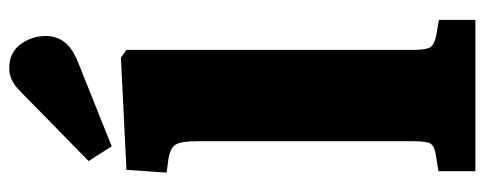

<svg xmlns="http://www.w3.org/2000/svg" viewBox="-337 -713 1050 416"><g transform="rotate(-90 188.0 -505.0)"><path d="M25 0V-80L62 -86Q80 -89 85 -97.5Q90 -106 90 -134V-604Q90 -637 83 -649Q76 -661 52 -665L22 -669L28 -756L271 -768L288 -756V-133Q288 -107 293.5 -98Q299 -89 318 -85L353 -79V0ZM79 -788 47 -838 196 -984Q212 -1000 224 -1005Q236 -1010 248 -1010Q282 -1010 300 -985.5Q318 -961 318 -931Q318 -908 305 -890.5Q292 -873 259 -860Z"/></g></svg>

Font: Literata 18pt ExtraBold
Style: Regular
Weight: 800
Designer: Latin by Veronika Burian and Jose Scaglione. Greek by Irene Vlachou. Cyrillic by Vera Evstafieva.
Foundry: TypeTogether
Version: Version 3.103;gftools[0.9.29]